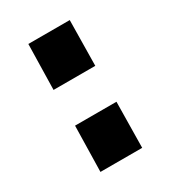

<svg xmlns="http://www.w3.org/2000/svg" viewBox="-108 -443 445 502"><g transform="rotate(-30 114.5 -192.0)"><path d="M53 -138H178L176 0H50ZM54 -384H179L177 -247H51Z"/></g></svg>

Font: Covid19
Style: Regular
Weight: 400
Designer: Peter Wiegel
Foundry: (c) CAT - Ing. Peter Wiegel.  for Rudolf Maass + Partner GmbH
Version: Version 001.000